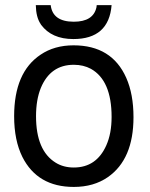

<svg xmlns="http://www.w3.org/2000/svg" viewBox="-20 -719 596 762"><path d="M122.1 -698.7H181.2Q189 -632.8 272.9 -632.8Q350.1 -632.8 362.8 -689.9L363.8 -698.7H422.9Q412.1 -564 271 -564Q185.1 -564 143.1 -620.6L141.1 -624Q123 -650.9 122.1 -698.7ZM272 -539.1Q423.8 -539.1 481 -410.2Q509.8 -345.2 509.8 -253.9Q509.8 -86.9 408.2 -16.1Q352.1 22.9 272.9 22.9Q128.9 22.9 68.8 -96.2Q36.1 -162.1 36.1 -257.8Q36.1 -432.1 141.1 -502Q195.8 -539.1 272 -539.1ZM272.9 -461.9Q180.2 -461.9 142.1 -370.1Q123 -323.2 123 -257.8Q123 -121.1 201.2 -73.2Q231.9 -54.2 272.9 -54.2Q362.8 -54.2 401.9 -142.1Q422.9 -189 422.9 -254.9Q422.9 -399.9 340.8 -445.8Q311 -461.9 272.9 -461.9Z"/></svg>

Font: SolaimanLipiNormal
Style: Normal
Weight: 400
Designer: Solaiman Karim
Version: Version 1.6.1 ; ttfautohint (v1.5.65-e2d9)